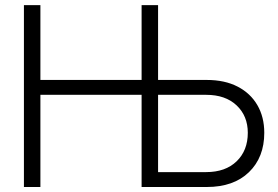

<svg xmlns="http://www.w3.org/2000/svg" viewBox="-20 -748 1111 768"><path d="M75.7 0V-727.5H141.6V-428.2H546.4V-727.5H612.3V-428.2H807.1Q878.9 -428.2 930.4 -401.6Q981.9 -375 1009.5 -327.4Q1037.1 -279.8 1037.1 -216.8Q1037.1 -118.7 975.8 -59.3Q914.6 0 807.1 0H546.4V-368.7H141.6V0ZM612.3 -368.7V-59.6H804.7Q881.8 -59.6 926.5 -102.8Q971.2 -146 971.2 -216.8Q971.2 -284.2 926.5 -326.4Q881.8 -368.7 804.7 -368.7Z"/></svg>

Font: Inter Display Light
Style: Regular
Weight: 300
Designer: Rasmus Andersson
Foundry: rsms
Version: Version 4.000;git-a52131595